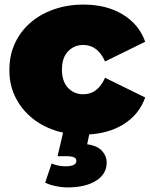

<svg xmlns="http://www.w3.org/2000/svg" viewBox="-20 -577 655 837"><path d="M177 219 205 136Q235 148 265 148Q313 148 313 124Q313 104 272 104H231L255 1Q234 -3 215 -10Q155 -31 111.5 -69.5Q68 -108 44 -160Q20 -212 21 -274Q21 -336 45 -388Q69 -440 112 -477.5Q155 -515 214.5 -536Q274 -557 344 -557Q444 -557 515 -514Q586 -471 613 -395L438 -309Q406 -381 343 -381Q303 -381 276.5 -353Q250 -325 250 -274Q250 -222 276.5 -194Q303 -166 343 -166Q406 -166 438 -238L613 -152Q586 -76 515 -33Q453 4 369 9L360 52Q404 58 424.5 80.5Q445 103 445 132Q445 182 398.5 211Q352 240 275 240Q249 240 221 234Q193 228 177 219Z"/></svg>

Font: CMG Sans Black
Style: Regular
Weight: 900
Designer: Julieta Ulanovsky
Foundry: Julieta Ulanovsky
Version: Version 7.200